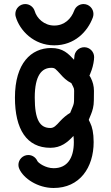

<svg xmlns="http://www.w3.org/2000/svg" viewBox="-20 -729 548 947"><path d="M75.2 104C95.7 150.4 165 198.2 244.6 198.2C373 198.2 441.9 97.7 441.9 -28.3C441.9 -73.7 434.6 -103.5 424.8 -123L418 -137.2C418 -140.6 420.4 -143.1 429.2 -166C436 -182.6 442.9 -205.1 442.9 -233.9L443.4 -280.8C443.4 -304.7 437.5 -325.7 428.2 -344.2C421.9 -356.9 421.4 -353 421.4 -356.9C421.4 -357.4 424.8 -362.8 432.1 -383.8C439.5 -404.8 444.3 -431.6 444.3 -447.3C444.3 -474.1 422.4 -496.1 395.5 -496.1C368.7 -496.1 346.7 -474.1 346.7 -447.3C346.7 -444.3 346.2 -439.5 345.2 -434.1C317.4 -463.9 291 -492.7 231.4 -492.2C134.3 -491.7 53.7 -418 53.7 -247.6C53.7 -91.8 111.3 0 228.5 0C280.3 0 312.5 -26.4 342.3 -58.6C343.3 -51.3 344.2 -41 344.2 -28.3C344.2 52.7 310.5 100.6 244.6 100.6C204.6 100.6 168.5 74.7 164.1 64.9C156.7 47.9 139.6 35.6 119.6 35.6C92.8 35.6 70.8 57.6 70.8 84.5C70.8 91.3 72.3 97.7 75.2 104ZM346.2 -677.2C331.1 -636.2 297.9 -603 247.6 -603C196.8 -603 161.1 -640.1 151.4 -673.8C145.5 -693.8 127 -709 104.5 -709C77.6 -709 55.7 -687 55.7 -660.2C55.7 -655.3 56.2 -651.4 57.6 -646.5C77.1 -579.1 146 -505.4 247.6 -505.4C347.7 -505.4 412.1 -572.8 438 -643.1C439.9 -648.4 440.9 -654.3 440.9 -660.2C440.9 -687 418.9 -709 392.1 -709C371.1 -709 353 -695.8 346.2 -677.2ZM151.4 -247.6C151.4 -358.9 187 -394 232.4 -394.5C251.5 -394.5 253.4 -389.6 279.8 -361.3C292.5 -346.7 308.1 -331.1 332 -318.8L341.3 -300.3C344.7 -293.5 345.7 -289.1 345.7 -281.2L345.2 -234.4C345.2 -221.2 342.8 -212.4 338.4 -202.1C334 -190.4 329.6 -181.6 326.2 -172.4C309.1 -162.6 292 -147.9 277.3 -132.3C256.3 -108.9 245.6 -97.7 228.5 -97.7C176.8 -97.7 151.4 -137.7 151.4 -247.6Z"/></svg>

Font: Velvelyne Book
Style: Bold
Weight: 700
Designer: Manon Van der Borght et Mariel Nils
Foundry: Velvetyne
Version: Version 1.070;Glyphs 3.3.1 (3343)